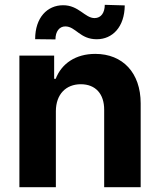

<svg xmlns="http://www.w3.org/2000/svg" viewBox="-20 -776 662 796"><path d="M211.6 -315.3C212 -385.7 253.9 -426.8 315 -426.8C375.7 -426.8 412.3 -387.1 411.9 -320.3V0H563.2V-347.3C563.2 -474.4 488.6 -552.6 375 -552.6C294 -552.6 235.4 -512.8 210.9 -449.2H204.5V-545.5H60.4V0H211.6ZM125.7 -613.6 209.9 -612.6C209.9 -645.6 226.2 -666.5 250.7 -666.5C294 -666.5 311.1 -612.9 381.7 -613.3C446 -613.6 496.4 -663.7 497.2 -753.6L414.4 -756C414.1 -723.4 399.5 -701.3 372.2 -701C331.7 -701 306.8 -754.6 241.1 -754.3C176.5 -753.9 125.7 -703.8 125.7 -613.6Z"/></svg>

Font: Magic Ui Pro
Style: Bold
Weight: 700
Designer: Stefan Endress, Andreas Faust
Version: Version 1.000;FEAKit 1.0